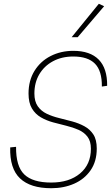

<svg xmlns="http://www.w3.org/2000/svg" viewBox="-20 -989 588 1016"><path d="M251 7Q141 7 86 -45Q31 -97 34 -209L65 -212Q64 -109 108.5 -66Q153 -23 251 -23Q346 -23 403.5 -71Q461 -119 461 -202Q461 -242 443 -265.5Q425 -289 395.5 -302Q366 -315 331 -323.5Q296 -332 261 -341.5Q226 -351 196.5 -368Q167 -385 149 -415Q131 -445 131 -494Q131 -563 162.5 -614Q194 -665 248 -692.5Q302 -720 368 -720Q457 -720 502.5 -673.5Q548 -627 547 -535L519 -531Q520 -614 482.5 -652Q445 -690 368 -690Q307 -690 260.5 -665Q214 -640 188 -596Q162 -552 162 -494Q162 -452 180 -426.5Q198 -401 227.5 -387Q257 -373 292 -364.5Q327 -356 362 -346.5Q397 -337 426.5 -321Q456 -305 474 -277.5Q492 -250 492 -203Q492 -135 459.5 -88Q427 -41 372.5 -17Q318 7 251 7ZM359 -792 503 -969 531 -956 391 -792Z"/></svg>

Font: Livvic Thin
Style: Italic
Weight: 250
Italic angle: -10°
Designer: Jacques Le Bailly, Baron von Fonthausen
Version: Version 1.001; ttfautohint (v1.8.2)